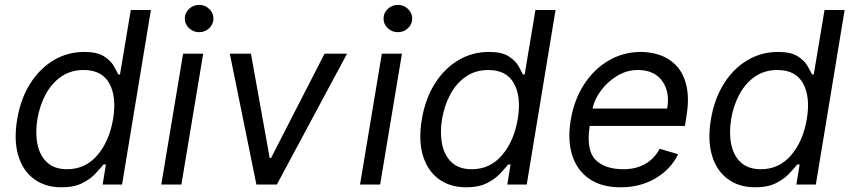

<svg xmlns="http://www.w3.org/2000/svg" viewBox="-20 -769 3551 800"><path d="M488.6 0 608.7 -727.3H524.9L480 -458.8H472.9Q466.3 -473 453.4 -495.2Q440.5 -517.4 412.2 -535Q384 -552.6 330.7 -552.6Q261.8 -552.6 203.7 -518.1Q145.6 -483.7 105.7 -420.5Q65.7 -357.2 51.5 -271.3Q37 -184.7 56 -121.3Q74.9 -57.9 121.5 -23.3Q168.1 11.4 236.3 11.4Q288.9 11.4 323.3 -6.2Q357.7 -23.8 378.4 -46.3Q399.2 -68.9 411.3 -83.8H421.2L407.7 0ZM451.1 -272.7Q435.3 -180 385.4 -122Q335.4 -63.9 259.8 -63.9Q207.2 -63.9 176.7 -91.8Q146.2 -119.7 136.3 -167.1Q126.4 -214.5 135.8 -272.7Q145.6 -330.3 170.7 -376.6Q195.8 -422.9 235.5 -450.1Q275.2 -477.3 328.5 -477.3Q405.2 -477.3 435.9 -420.8Q466.5 -364.3 451.1 -272.7Z M652 0 742.9 -545.5H826.7L735.8 0ZM809.7 -634.9Q785.2 -634.9 767.6 -651.6Q750 -668.3 750 -691.8Q750 -715.2 767.6 -731.9Q785.2 -748.6 809.7 -748.6Q834.2 -748.6 851.7 -731.9Q869.3 -715.2 869.3 -691.8Q869.3 -668.3 851.7 -651.6Q834.2 -634.9 809.7 -634.9Z M1426.1 -545.5 1133.5 0H1048.3L937.5 -545.5H1025.6L1103.7 -110.8H1109.4L1332.4 -545.5Z M1480.1 0 1571 -545.5H1654.8L1563.9 0ZM1637.8 -634.9Q1613.3 -634.9 1595.7 -651.6Q1578.1 -668.3 1578.1 -691.8Q1578.1 -715.2 1595.7 -731.9Q1613.3 -748.6 1637.8 -748.6Q1662.3 -748.6 1679.9 -731.9Q1697.4 -715.2 1697.4 -691.8Q1697.4 -668.3 1679.9 -651.6Q1662.3 -634.9 1637.8 -634.9Z M2174.7 0 2294.8 -727.3H2211L2166.1 -458.8H2159Q2152.4 -473 2139.5 -495.2Q2126.6 -517.4 2098.3 -535Q2070 -552.6 2016.8 -552.6Q1947.9 -552.6 1889.8 -518.1Q1831.7 -483.7 1791.7 -420.5Q1751.8 -357.2 1737.6 -271.3Q1723.1 -184.7 1742 -121.3Q1761 -57.9 1807.6 -23.3Q1854.2 11.4 1922.4 11.4Q1974.9 11.4 2009.3 -6.2Q2043.7 -23.8 2064.5 -46.3Q2085.3 -68.9 2097.4 -83.8H2107.3L2093.8 0ZM2137.2 -272.7Q2121.4 -180 2071.5 -122Q2021.5 -63.9 1945.9 -63.9Q1893.3 -63.9 1862.8 -91.8Q1832.2 -119.7 1822.4 -167.1Q1812.5 -214.5 1821.8 -272.7Q1831.7 -330.3 1856.8 -376.6Q1881.9 -422.9 1921.6 -450.1Q1961.3 -477.3 2014.6 -477.3Q2091.3 -477.3 2121.9 -420.8Q2152.6 -364.3 2137.2 -272.7Z M2565.3 11.4Q2486.9 11.4 2435.7 -23.6Q2384.6 -58.6 2364.3 -121.6Q2344.1 -184.7 2358 -268.5Q2371.8 -352.3 2413 -416.4Q2454.2 -480.5 2515.6 -516.5Q2577.1 -552.6 2650.6 -552.6Q2693.2 -552.6 2732.6 -538.4Q2772 -524.1 2800.8 -492.4Q2829.5 -460.6 2840.9 -408.4Q2852.3 -356.2 2839.5 -279.8L2833.8 -244.3H2437.1Q2421.9 -144.2 2460.6 -104Q2499.3 -63.9 2578.1 -63.9Q2628.6 -63.9 2667.1 -85.2Q2705.6 -106.5 2728.7 -149.1L2805.4 -126.4Q2775.9 -64.6 2712.4 -26.6Q2648.8 11.4 2565.3 11.4ZM2448.9 -316.8H2759.9Q2772 -386 2739.2 -431.6Q2706.3 -477.3 2637.8 -477.3Q2592 -477.3 2552 -453.3Q2512.1 -429.3 2484.6 -392.4Q2457 -355.5 2448.9 -316.8Z M3379.3 0 3499.3 -727.3H3415.5L3370.7 -458.8H3363.6Q3356.9 -473 3344 -495.2Q3331.1 -517.4 3302.9 -535Q3274.6 -552.6 3221.3 -552.6Q3152.4 -552.6 3094.3 -518.1Q3036.2 -483.7 2996.3 -420.5Q2956.4 -357.2 2942.1 -271.3Q2927.6 -184.7 2946.6 -121.3Q2965.5 -57.9 3012.1 -23.3Q3058.7 11.4 3126.9 11.4Q3179.5 11.4 3213.9 -6.2Q3248.3 -23.8 3269.1 -46.3Q3289.9 -68.9 3301.9 -83.8H3311.8L3298.3 0ZM3341.7 -272.7Q3326 -180 3276 -122Q3226.1 -63.9 3150.4 -63.9Q3097.9 -63.9 3067.3 -91.8Q3036.8 -119.7 3026.9 -167.1Q3017 -214.5 3026.4 -272.7Q3036.2 -330.3 3061.3 -376.6Q3086.4 -422.9 3126.1 -450.1Q3165.8 -477.3 3219.1 -477.3Q3295.8 -477.3 3326.5 -420.8Q3357.1 -364.3 3341.7 -272.7Z"/></svg>

Font: Inter UI
Style: Italic
Weight: 400
Italic angle: -9.39999°
Designer: Rasmus Andersson
Foundry: rsms
Version: 3.2;8d6f07862